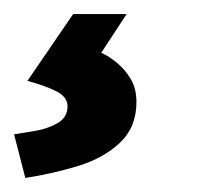

<svg xmlns="http://www.w3.org/2000/svg" viewBox="-52 -33 294 273"><path d="M142 112Q142 148 118.5 170Q95 192 59 203Q23 214 -16 220L-32 158Q-19 156 -1.5 153Q16 150 30 142Q44 134 44 118Q44 105 28.5 97Q13 89 -13 82L52 -13H128L92 42Q103 47 114.5 56.5Q126 66 134 79.5Q142 93 142 112Z"/></svg>

Font: Rosario
Style: Italic
Weight: 400
Italic angle: -8.05°
Designer: Hector Gatti
Foundry: Omnibus Type
Version: Version 1.201